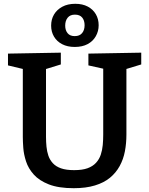

<svg xmlns="http://www.w3.org/2000/svg" viewBox="-20 -979 784 1010"><path d="M445 -697 723 -702V-640L631 -612L645 -643V-271Q645 -225 637 -183Q629 -141 609.5 -105.5Q590 -70 558.5 -44Q527 -18 479.5 -3.5Q432 11 368 11Q288 11 237 -9Q186 -29 157.5 -61Q129 -93 117 -130Q105 -167 102.5 -201Q100 -235 100 -259V-643L114 -613L22 -635V-697L300 -702V-640L209 -612L222 -643V-259Q222 -233 224.5 -207.5Q227 -182 234.5 -160Q242 -138 258 -120.5Q274 -103 301 -93.5Q328 -84 370 -84Q413 -84 440.5 -94Q468 -104 485 -122.5Q502 -141 510 -165Q518 -189 520.5 -216Q523 -243 523 -271V-643L535 -615L445 -635ZM373 -732Q335 -732 307 -746.5Q279 -761 264 -786.5Q249 -812 249 -844Q249 -877 264 -902.5Q279 -928 307.5 -943.5Q336 -959 376 -959Q414 -959 441.5 -944.5Q469 -930 484 -904.5Q499 -879 499 -846Q499 -815 484 -788.5Q469 -762 441 -747Q413 -732 373 -732ZM373 -789Q399 -789 412 -805Q425 -821 425 -846Q425 -871 412.5 -886.5Q400 -902 374 -902Q349 -902 336 -886Q323 -870 323 -844Q323 -820 335.5 -804.5Q348 -789 373 -789Z"/></svg>

Font: Bitter Thin SemiBold
Style: Regular
Weight: 600
Version: Version 2.002